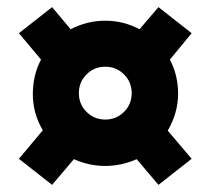

<svg xmlns="http://www.w3.org/2000/svg" viewBox="-20 -508 570 538"><path d="M456 -341Q479 -298 479 -245Q479 -192 450 -142L517 -63L424 10L363 -62Q320 -43 275 -43Q230 -43 187 -62L126 10L33 -63L100 -143Q72 -190 72 -244Q72 -298 95 -341L33 -415L126 -488L178 -426Q224 -450 275 -450Q326 -450 371 -426L424 -488L517 -415ZM222.5 -299.5Q201 -278 201 -247Q201 -216 222.5 -194.5Q244 -173 275 -173Q306 -173 327.5 -194.5Q349 -216 349 -247Q349 -278 327.5 -299.5Q306 -321 275 -321Q244 -321 222.5 -299.5Z"/></svg>

Font: Wendy One
Style: Regular
Weight: 400
Designer: Alejandro Inler
Foundry: Alejandro Inler
Version: 1.001